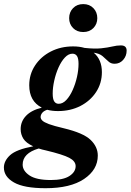

<svg xmlns="http://www.w3.org/2000/svg" viewBox="-98 -678 655 962"><path d="M130.5 265Q22.5 265 -28 236.2Q-78.5 207.5 -78.5 161.5Q-78.5 128 -47.5 99.5Q-16.5 71 68.5 55Q32.5 38.5 19 16.8Q5.5 -5 5.5 -31Q5.5 -69.5 32.5 -97.8Q59.5 -126 111.5 -138.5Q48.5 -171 48.5 -250.5Q48.5 -306 77.8 -350.2Q107 -394.5 156.8 -420Q206.5 -445.5 268.5 -445.5Q300 -445.5 325.5 -438Q376 -432.5 409 -436Q442 -439.5 464.8 -445Q487.5 -450.5 507.5 -450.5Q536.5 -450.5 536.5 -424.5Q536.5 -397.5 519.2 -378Q502 -358.5 476 -358.5Q457 -358.5 444.5 -370.8Q432 -383 416.2 -396.5Q400.5 -410 371.5 -414Q412.5 -379.5 412.5 -316.5Q412.5 -261 383.5 -216.8Q354.5 -172.5 304.8 -147Q255 -121.5 192.5 -121.5Q163 -121.5 138.5 -128Q121.5 -122.5 113.5 -112.5Q105.5 -102.5 105.5 -91.5Q105.5 -82.5 114 -74Q122.5 -65.5 147.2 -56.2Q172 -47 221 -35.5Q319.5 -12 355.8 22.8Q392 57.5 392 101.5Q392 172.5 323.2 218.8Q254.5 265 130.5 265ZM196 -158Q216.5 -158 234.5 -177.2Q252.5 -196.5 266.2 -227.2Q280 -258 287.8 -292.8Q295.5 -327.5 295.5 -358Q295.5 -385.5 287.8 -397.2Q280 -409 265 -409Q245 -409 227 -389.8Q209 -370.5 195.2 -339.8Q181.5 -309 173.8 -274.2Q166 -239.5 166 -209Q166 -181.5 173.8 -169.8Q181.5 -158 196 -158ZM15.5 147Q15.5 178 49.8 201Q84 224 156.5 224Q219 224 250 203.8Q281 183.5 281 154.5Q281 129.5 249.2 112.8Q217.5 96 131.5 75.5Q112 71.5 96 66Q15.5 89.5 15.5 147ZM319 -517.5Q287.5 -517.5 268 -537.5Q248.5 -557.5 248.5 -587Q248.5 -617 268 -637.2Q287.5 -657.5 319 -657.5Q350.5 -657.5 370 -637.2Q389.5 -617 389.5 -587Q389.5 -557.5 370 -537.5Q350.5 -517.5 319 -517.5Z"/></svg>

Font: Newsreader 16pt
Style: Bold Italic
Weight: 700
Italic angle: -17°
Designer: Hugues Gentile
Foundry: Production Type
Version: Version 1.003; ttfautohint (v1.8.3)